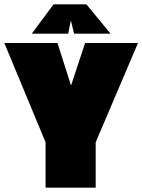

<svg xmlns="http://www.w3.org/2000/svg" viewBox="-33 -869 659 889"><path d="M410 0H178V-210L-13 -670H233L296 -473L361 -670H606L410 -210ZM114 -713 215 -849H367L479 -713H310L295 -775L283 -713Z"/></svg>

Font: Titillium Web
Style: Black
Weight: 900
Version: Version 1.001;PS 35.000;hotconv 1.0.70;makeotf.lib2.5.55311